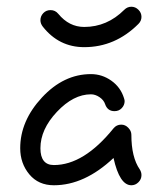

<svg xmlns="http://www.w3.org/2000/svg" viewBox="-20 -550 480 570"><path d="M100 -490Q100 -502 108.5 -511Q117 -520 130 -520Q144 -520 153 -509Q185 -470 230 -470Q298 -470 349 -521Q358 -530 370 -530Q382 -530 391 -521Q400 -512 400 -500Q400 -488 391 -479Q322 -410 230 -410Q155 -410 107 -471Q100 -480 100 -490ZM350 -250Q350 -238 341.5 -229Q333 -220 320 -220Q299 -220 292 -241Q288 -253 275.5 -261.5Q263 -270 250 -270Q198 -270 149 -218Q100 -166 100 -110Q100 -60 140 -60Q229 -60 317 -169Q326 -180 340 -180Q352 -180 361 -170.5Q370 -161 370 -150Q370 -83 395 -47Q400 -39 400 -30Q400 -18 391 -9Q382 0 370 0Q335 0 317 -81Q231 0 140 0Q94 0 67 -32.5Q40 -65 40 -110Q40 -191 104.5 -260.5Q169 -330 250 -330Q283 -330 310.5 -310.5Q338 -291 348 -259Q350 -253 350 -250Z"/></svg>

Font: Pecita
Style: Book
Weight: 400
Width: 7
Version: Version 4.3